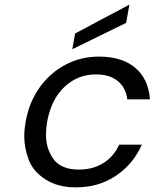

<svg xmlns="http://www.w3.org/2000/svg" viewBox="-20 -802 669 831"><path d="M526 -703 293 -589 305 -657 540 -782ZM91 -275Q106 -360 151.5 -423.5Q197 -487 263.5 -522Q330 -557 408 -557Q509 -557 566 -508Q623 -459 629 -372H531Q525 -422 490 -451Q455 -480 395 -480Q317 -480 259.5 -426.5Q202 -373 184 -275Q179 -245 179 -219Q179 -159 211.5 -113.5Q244 -68 322 -68Q382 -68 427 -96Q472 -124 496 -176H594Q557 -92 482 -41.5Q407 9 308 9Q230 9 176 -26Q122 -61 103.5 -112.5Q85 -164 85 -211Q85 -241 91 -275Z"/></svg>

Font: Fz Poppins
Style: Italic
Weight: 400
Italic angle: -10°
Designer: Ninad Kale (Devanagari), Jonny Pinhorn (Latin)
Foundry: Indian Type Foundry
Version: Vit hóa bi Vntype.Com & FontZin.Com